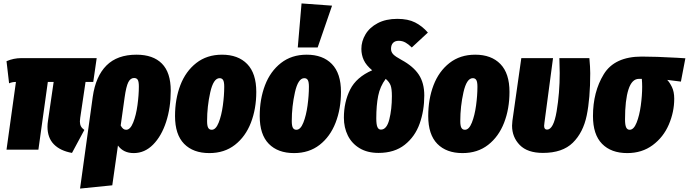

<svg xmlns="http://www.w3.org/2000/svg" viewBox="-20 -873 4018 1120"><path d="M448 -186Q446 -170 446 -165Q446 -148 452 -136.5Q458 -125 472 -115L400 19Q332 7 294.5 -31Q257 -69 257 -134Q257 -151 260 -169L293 -395H259L204 0H18L73 -395H72Q51 -395 33 -387L18 -516Q59 -534 105 -534H544L524 -395H479Z M976 -344Q976 -245 949 -162Q922 -79 873 -29.5Q824 20 760 20Q700 20 668 -24L635 208L447 227L521 -308Q538 -428 601 -491Q664 -554 776 -554Q873 -554 924.5 -502Q976 -450 976 -344ZM790 -368Q790 -397 783.5 -407.5Q777 -418 762 -418Q741 -418 728.5 -393.5Q716 -369 707 -305L684 -141Q691 -128 698.5 -122Q706 -116 716 -116Q740 -116 757 -158.5Q774 -201 782 -260Q790 -319 790 -368Z M1001 -196Q1001 -295 1032 -376Q1063 -457 1125 -505.5Q1187 -554 1275 -554Q1369 -554 1422 -499.5Q1475 -445 1475 -337Q1475 -238 1443.5 -157Q1412 -76 1350.5 -28Q1289 20 1201 20Q1107 20 1054 -34Q1001 -88 1001 -196ZM1288 -367Q1288 -395 1281.5 -406Q1275 -417 1261 -417Q1225 -417 1206.5 -334.5Q1188 -252 1188 -167Q1188 -139 1194.5 -127.5Q1201 -116 1215 -116Q1239 -116 1255.5 -157.5Q1272 -199 1280 -257.5Q1288 -316 1288 -367Z M1495 -196Q1495 -295 1526 -376Q1557 -457 1619 -505.5Q1681 -554 1769 -554Q1863 -554 1916 -499.5Q1969 -445 1969 -337Q1969 -238 1937.5 -157Q1906 -76 1844.5 -28Q1783 20 1695 20Q1601 20 1548 -34Q1495 -88 1495 -196ZM1782 -367Q1782 -395 1775.5 -406Q1769 -417 1755 -417Q1719 -417 1700.5 -334.5Q1682 -252 1682 -167Q1682 -139 1688.5 -127.5Q1695 -116 1709 -116Q1733 -116 1749.5 -157.5Q1766 -199 1774 -257.5Q1782 -316 1782 -367ZM1739 -853 1917 -840 1833 -596H1717Z M2476 -683 2382 -596Q2363 -615 2345 -625Q2327 -635 2306 -635Q2284 -635 2272.5 -622.5Q2261 -610 2261 -588Q2261 -570 2273.5 -556.5Q2286 -543 2323 -523Q2391 -486 2423 -437.5Q2455 -389 2455 -316Q2455 -228 2428 -152Q2401 -76 2341 -28.5Q2281 19 2188 19Q2123 19 2077.5 -8.5Q2032 -36 2009 -82.5Q1986 -129 1986 -186Q1986 -278 2022.5 -350.5Q2059 -423 2151 -463Q2116 -492 2102 -522.5Q2088 -553 2088 -588Q2088 -632 2112 -672.5Q2136 -713 2183.5 -738Q2231 -763 2298 -763Q2360 -763 2401.5 -742Q2443 -721 2476 -683ZM2175 -183Q2175 -147 2181.5 -132Q2188 -117 2202 -117Q2236 -117 2251 -176.5Q2266 -236 2266 -312Q2266 -355 2258.5 -375Q2251 -395 2230 -413Q2197 -369 2186 -313.5Q2175 -258 2175 -183Z M2478 -196Q2478 -295 2509 -376Q2540 -457 2602 -505.5Q2664 -554 2752 -554Q2846 -554 2899 -499.5Q2952 -445 2952 -337Q2952 -238 2920.5 -157Q2889 -76 2827.5 -28Q2766 20 2678 20Q2584 20 2531 -34Q2478 -88 2478 -196ZM2765 -367Q2765 -395 2758.5 -406Q2752 -417 2738 -417Q2702 -417 2683.5 -334.5Q2665 -252 2665 -167Q2665 -139 2671.5 -127.5Q2678 -116 2692 -116Q2716 -116 2732.5 -157.5Q2749 -199 2757 -257.5Q2765 -316 2765 -367Z M3423 -446Q3423 -299 3402.5 -199.5Q3382 -100 3321.5 -40.5Q3261 19 3147 19Q3057 19 3012 -27Q2967 -73 2967 -140Q2967 -150 2969 -168L3021 -534H3206L3156 -158Q3154 -144 3154 -139Q3154 -117 3171 -117Q3209 -117 3227 -223.5Q3245 -330 3245 -447Q3245 -478 3243 -534H3418Q3423 -481 3423 -446Z M3439 -196Q3439 -337 3502 -440Q3565 -543 3724 -543Q3805 -543 3929 -536L3978 -533L3952 -397L3872 -407Q3886 -393 3899.5 -365.5Q3913 -338 3913 -297Q3913 -220 3881.5 -146.5Q3850 -73 3787.5 -26.5Q3725 20 3639 20Q3545 20 3492 -34Q3439 -88 3439 -196ZM3726 -367Q3726 -389 3724 -413H3707Q3666 -413 3646 -351Q3626 -289 3626 -177Q3626 -144 3632.5 -130Q3639 -116 3653 -116Q3677 -116 3693.5 -157.5Q3710 -199 3718 -257.5Q3726 -316 3726 -367Z"/></svg>

Font: Fira Sans Extra Condensed Black
Style: Italic
Weight: 900
Width: 3
Italic angle: -8°
Designer: Carrois Corporate & Edenspiekermann AG
Foundry: Carrois Corporate GbR & Edenspiekermann AG
Version: Version 4.203